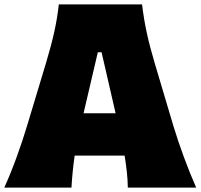

<svg xmlns="http://www.w3.org/2000/svg" viewBox="-20 -855 915 875"><path d="M-0.5 0Q29.8 -66.9 56.6 -141.1Q83.5 -215.3 103.5 -282.2L189.9 -568.8Q213.4 -647 227.3 -709.5Q241.2 -772 248 -835H627.4Q635.3 -768.6 648.7 -706.5Q662.1 -644.5 684.6 -568.8L770 -281.7Q791 -212.4 817.9 -139.6Q844.7 -66.9 874 0H562.5Q562 -36.1 557.9 -73Q553.7 -109.9 547.9 -146H320.3Q314.9 -108.9 311.3 -71.8Q307.6 -34.7 305.7 0ZM506.8 -338.9 442.9 -616.7H425.8L360.8 -338.9Z"/></svg>

Font: Pinar-FD Black
Style: Regular
Weight: 900
Designer: Amin Abedi
Version: Version 3.000